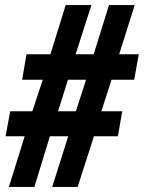

<svg xmlns="http://www.w3.org/2000/svg" viewBox="-20 -734 565 754"><path d="M247 -421H318L278 -297H208ZM115 0 176 -199H248L185 0H285L349 -199H443L460 -297H378L418 -421H507L525 -521H448L509 -714H408L348 -521H277L339 -714H238L178 -521H84L67 -421H148L107 -297H20L2 -199H77L15 0Z"/></svg>

Font: Noto Sans UI Condensed ExtraBold
Style: Italic
Weight: 800
Width: 3
Designer: Monotype Design Team
Foundry: Monotype Imaging Inc.
Version: 1.001